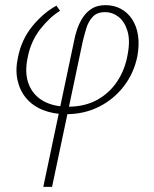

<svg xmlns="http://www.w3.org/2000/svg" viewBox="-20 -436 598 745"><path d="M148 289 267 -275Q271 -298 279.5 -323Q288 -348 302 -369Q316 -390 337 -403Q358 -416 390 -416Q422 -416 448.5 -402Q475 -388 492.5 -361.5Q510 -335 515.5 -299Q521 -263 513 -218Q500 -153 461 -102Q422 -51 364.5 -22Q307 7 237 7Q187 7 147 -9Q107 -25 82 -54.5Q57 -84 48 -125Q39 -166 50 -215Q64 -284 106.5 -335.5Q149 -387 199 -414L213 -394Q173 -370 136 -322.5Q99 -275 87 -211Q75 -153 91 -110.5Q107 -68 146.5 -45Q186 -22 244 -22Q309 -22 357 -48.5Q405 -75 435 -120.5Q465 -166 475 -223Q486 -279 474.5 -316Q463 -353 439.5 -371Q416 -389 388 -389Q357 -389 340 -371Q323 -353 315 -326.5Q307 -300 301 -275L182 289Z"/></svg>

Font: Ysabeau ExtraLight
Style: Italic
Weight: 250
Italic angle: -12°
Version: Version 2.000;gftools[0.9.27.dev2+g8671c4b]